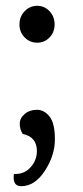

<svg xmlns="http://www.w3.org/2000/svg" viewBox="-20 -498 286 661"><path d="M150.5 -369Q133 -351 108 -351Q83 -351 65 -369Q47 -387 47 -414Q47 -441 65 -459.5Q83 -478 108 -478Q133 -478 150.5 -459.5Q168 -441 168 -414Q168 -387 150.5 -369ZM107 22Q107 -27 58 -37Q48 -53 48 -72Q48 -91 65 -105.5Q82 -120 107 -120Q132 -120 150.5 -97Q169 -74 169 -18.5Q169 37 134.5 90Q100 143 53 143Q27 143 27 113Q27 105 28 101H33Q65 101 86 77Q107 53 107 22Z"/></svg>

Font: Overlock Mod
Style: Regular
Weight: 400
Designer: Dario Muhafara
Foundry: Dario Manuel Muhafara
Version: Version 1.001